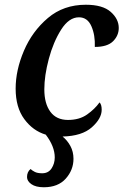

<svg xmlns="http://www.w3.org/2000/svg" viewBox="-20 -566 521 810"><path d="M165 224Q225 224 257.5 187.5Q290 151 290 104Q290 74 277 50Q264 26 244 10Q326 8 367.5 -29Q409 -66 409 -103Q409 -125 400 -134Q380 -106 347.5 -83Q315 -60 267 -60Q218 -60 192.5 -94.5Q167 -129 167 -189Q167 -247 186 -318Q205 -389 238 -441Q271 -493 313 -493Q349 -493 365.5 -455.5Q382 -418 380 -368Q433 -368 457 -392Q481 -416 481 -448Q481 -486 447 -516Q413 -546 342 -546Q248 -546 182 -490Q116 -434 81 -352Q46 -270 46 -192Q46 -113 82.5 -63.5Q119 -14 173 2Q211 52 211 98Q211 124 197.5 144.5Q184 165 158 165Q138 165 126.5 159Q115 153 109 147Q94 159 94 181Q94 198 112.5 211Q131 224 165 224Z"/></svg>

Font: Noto Serif SemiCondensed Semi
Style: Italic
Weight: 600
Width: 4
Italic angle: -12°
Designer: Monotype Design Team
Foundry: Monotype Imaging Inc.
Version: Version 1.901